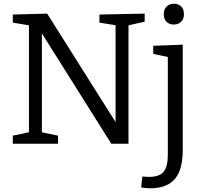

<svg xmlns="http://www.w3.org/2000/svg" viewBox="-20 -771 1089 1030"><path d="M513.3 -693 756 -698V-654.7L655.7 -632L669.3 -651V0H577L192.7 -611L204.7 -611.7V-45.7L190.3 -64.3L291.3 -43.3V0H48.7V-43.3L149.7 -64.3L135.3 -45.7V-650.7L146 -633.3L48.7 -649.7V-693L233 -698L612.3 -96.7L600 -96V-651.3L614.3 -633.3L513.3 -649.7ZM786.7 239Q775.3 239 763.2 237.8Q751 236.7 737.3 234.7L743.7 175.7Q753.7 176.7 762.7 177.3Q771.7 178 779.3 178Q834 178 857.2 151Q880.3 124 880.3 59V-475.7L890.7 -463.3L802 -482V-525.3L960.3 -531.3V33.3Q960.3 84.3 950.5 122.7Q940.7 161 920 186.7Q899.3 212.3 866.2 225.7Q833 239 786.7 239ZM912 -639.3Q888.3 -639.3 873.5 -654Q858.7 -668.7 858.7 -694.7Q858.7 -722.3 874.2 -736.7Q889.7 -751 913 -751Q936.7 -751 951.7 -736.8Q966.7 -722.7 966.7 -695Q966.7 -667.7 950.8 -653.5Q935 -639.3 912 -639.3Z"/></svg>

Font: Bitter Thin
Style: Regular
Weight: 100
Designer: Sol Matas, and Bitter project Authors
Foundry: Sol Matas
Version: Version 2.002